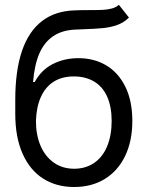

<svg xmlns="http://www.w3.org/2000/svg" viewBox="-20 -749 601 780"><path d="M313.5 -629.9Q307.6 -629.9 301.3 -629.4Q294.9 -628.9 288.1 -628.9Q233.4 -627 196.8 -602.5Q160.2 -578.1 140.1 -532.2Q120.1 -486.3 114.3 -416H121.1Q147.5 -464.8 194.3 -488.8Q241.2 -512.7 298.8 -512.7Q362.3 -512.7 411.6 -483.4Q460.9 -454.1 489.3 -396.5Q517.6 -338.9 517.6 -257.8Q517.6 -175.8 488.3 -115.2Q459 -54.7 405.8 -22Q352.5 10.7 281.2 10.7Q209 10.7 155.3 -23.4Q101.6 -57.6 71.8 -124.5Q42 -191.4 42 -287.1V-342.8Q42 -461.9 69.3 -542Q96.7 -622.1 150.9 -663.6Q205.1 -705.1 286.1 -707Q306.6 -708 343.8 -708Q380.9 -708 398.9 -709Q417 -710 434.1 -714.4Q451.2 -718.8 462.9 -729.5L503.9 -677.7Q483.4 -657.2 456.1 -647.5Q428.7 -637.7 398.4 -634.8Q368.2 -631.8 313.5 -629.9ZM433.6 -257.8Q433.6 -315.4 415.5 -356Q397.5 -396.5 362.8 -417.5Q328.1 -438.5 279.3 -438.5Q232.4 -438.5 198.7 -417.5Q165 -396.5 146.5 -356Q127.9 -315.4 126 -257.8Q126 -200.2 145 -156.2Q164.1 -112.3 199.2 -87.9Q234.4 -63.5 281.2 -63.5Q328.1 -63.5 362.8 -87.4Q397.5 -111.3 415.5 -155.3Q433.6 -199.2 433.6 -257.8Z"/></svg>

Font: Pretendard GOV Variable
Style: Regular
Weight: 400
Designer: Base glyphs from Inter by Rasmus Andersson; Hangul glyphs from Noto Sans CJK(Source Han Sans) by Jang Soo-young and Kang
Foundry: Kil Hyung-jin
Version: Version 1.307;Glyphs 3.2 (3192)